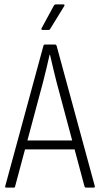

<svg xmlns="http://www.w3.org/2000/svg" viewBox="-20 -859 457 879"><path d="M9 0Q2 0 4 -7L179 -650Q180 -655 186 -655H232Q237 -655 239 -650L414 -7Q415 0 409 0H373Q369 0 367 -5L239 -483Q231 -515 223.5 -546Q216 -577 209 -608H207Q200 -577 192.5 -545.5Q185 -514 177 -483L49 -5Q48 0 43 0ZM85 -175 96 -216H319L331 -175ZM174 -722Q171 -722 170 -724Q169 -726 170 -729L227 -834Q230 -839 235 -839H271Q274 -839 275 -836.5Q276 -834 274 -831L210 -727Q208 -722 202 -722Z"/></svg>

Font: Sofia Sans Condensed Light
Style: Regular
Weight: 300
Designer: Botio Nikoltchev, Ani Petrova
Foundry: lettersoup
Version: Version 4.101